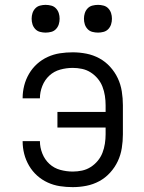

<svg xmlns="http://www.w3.org/2000/svg" viewBox="-20 -757 590 789"><path d="M279 12Q252 12 226 8Q200 4 176 -7Q152 -18 132.5 -35.5Q113 -53 99.5 -76Q86 -99 79.5 -124.5Q73 -150 73 -176V-177H144Q144 -151 154 -126Q164 -101 183 -83.5Q202 -66 227.5 -59Q253 -52 279 -52Q298 -52 317 -56Q336 -60 352.5 -70.5Q369 -81 381.5 -96Q394 -111 401 -129Q408 -147 411 -166.5Q414 -186 414 -205V-233H216V-297H414V-325Q414 -344 411 -363.5Q408 -383 401 -401Q394 -419 381.5 -434Q369 -449 352.5 -459.5Q336 -470 317 -474Q298 -478 279 -478Q253 -478 227.5 -471Q202 -464 183 -446.5Q164 -429 154 -404Q144 -379 144 -353H73V-354Q73 -380 79.5 -405.5Q86 -431 99.5 -454Q113 -477 132.5 -494.5Q152 -512 176 -523Q200 -534 226 -538Q252 -542 279 -542Q307 -542 335 -536.5Q363 -531 388 -517.5Q413 -504 432.5 -482.5Q452 -461 464 -435.5Q476 -410 480.5 -381.5Q485 -353 485 -325V-205Q485 -177 480.5 -148.5Q476 -120 464 -94.5Q452 -69 432.5 -47.5Q413 -26 388 -12.5Q363 1 335 6.5Q307 12 279 12ZM383 -623Q371 -623 359.5 -626Q348 -629 340 -637.5Q332 -646 328.5 -657Q325 -668 325 -680Q325 -692 328.5 -703Q332 -714 340 -722.5Q348 -731 359.5 -734Q371 -737 383 -737Q394 -737 405.5 -734Q417 -731 425 -722.5Q433 -714 436.5 -703Q440 -692 440 -680Q440 -668 436.5 -657Q433 -646 425 -637.5Q417 -629 405.5 -626Q394 -623 383 -623ZM167 -623Q156 -623 144.5 -626Q133 -629 125 -637.5Q117 -646 113.5 -657Q110 -668 110 -680Q110 -692 113.5 -703Q117 -714 125 -722.5Q133 -731 144.5 -734Q156 -737 167 -737Q179 -737 190.5 -734Q202 -731 210 -722.5Q218 -714 221.5 -703Q225 -692 225 -680Q225 -668 221.5 -657Q218 -646 210 -637.5Q202 -629 190.5 -626Q179 -623 167 -623Z"/></svg>

Font: Lode Term
Style: Regular
Weight: 400
Monospace: yes
Designer: Belleve Invis
Foundry: Belleve Invis
Version: Version 29.2.0